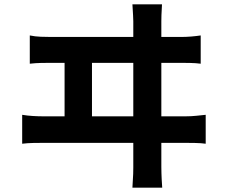

<svg xmlns="http://www.w3.org/2000/svg" viewBox="-20 -810 1040 883"><path d="M593 -275V-521H403V-275ZM833 -275Q859 -275 882.5 -277.5Q906 -280 926 -282V-149Q905 -152 877.5 -152.5Q850 -153 833 -153H722V-42Q722 -36 722.5 -13Q723 10 726 53H589Q592 11 592.5 -10.5Q593 -32 593 -40V-153H180Q157 -153 132 -152.5Q107 -152 82 -149V-282Q106 -278 131.5 -276.5Q157 -275 180 -275H277V-521H216Q193 -521 168 -520.5Q143 -520 117 -517V-647Q141 -642 167 -641Q193 -640 216 -640H593V-712Q593 -723 592 -739Q591 -755 589 -790H725Q723 -759 722.5 -740.5Q722 -722 722 -712V-640H810Q836 -640 859.5 -642Q883 -644 903 -647V-517Q881 -520 854 -520.5Q827 -521 810 -521H722V-275Z"/></svg>

Font: SpoqaHanSans-Bold
Style: Regular
Weight: 700
Designer: [Spoqa Han Sans] Dong-huui Kim \uAE40 \uB3D9 \uD718   [Noto Sans] Ryoko NISHIZUKA \u897F \u585A \u6DBC \u5B50  (kana & i
Foundry: Spoqa (http://www.spoqa-han-sans.com)
Version: Version 2.000